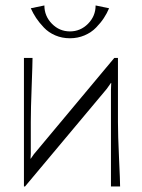

<svg xmlns="http://www.w3.org/2000/svg" viewBox="-20 -677 515 697"><path d="M408.2 -466.8V-233.9Q408.2 -186.5 412.1 -103Q416 -19.5 416 0H382.8V-235.8V-351.1L383.8 -376H382.8L367.2 -354L70.8 0H66.9V-466.8H98.1Q98.1 -447.3 95 -364.3Q91.8 -281.2 91.8 -233.9V-119.1L90.8 -101.1H91.8L103 -117.2L395 -466.8ZM91.8 -647 141.1 -657.2Q141.1 -618.7 168.5 -590.8Q195.8 -563 233.9 -563Q272 -563 299.6 -590.8Q327.1 -618.7 327.1 -657.2L376 -647Q368.2 -628.4 356.9 -611.3Q345.7 -594.2 328.6 -576.7Q311.5 -559.1 286.9 -548.6Q262.2 -538.1 233.9 -538.1Q205.1 -538.1 180.7 -548.6Q156.2 -559.1 139.2 -577.1Q122.1 -595.2 111.1 -611.8Q100.1 -628.4 91.8 -647Z"/></svg>

Font: Resagokr
Style: Light
Weight: 300
Designer: gluk
Foundry: gluk
Version: Version 0.95